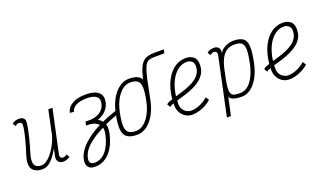

<svg xmlns="http://www.w3.org/2000/svg" viewBox="-90 -1425 3780 2232"><g transform="rotate(-20 1800.0 -309.0)"><path d="M76 -565 52 -602Q66 -616 90.5 -624Q115 -632 140 -632Q172 -632 191.5 -616Q211 -600 211 -574Q211 -546 200.5 -491.5Q190 -437 172 -365Q154 -293 129 -213Q99 -115 120 -73.5Q141 -32 202 -32Q232 -32 262.5 -51.5Q293 -71 321 -104Q349 -137 373 -176Q397 -215 414 -255.5Q431 -296 438 -330L499 -618H550L436 -85Q435 -80 434.5 -74.5Q434 -69 434 -65Q434 -50 444.5 -41Q455 -32 471 -32Q482 -32 494.5 -37.5Q507 -43 517 -53L541 -16Q527 -3 503 5.5Q479 14 453 14Q433 14 414.5 3.5Q396 -7 387.5 -27.5Q379 -48 385 -78L405 -170Q362 -90 310.5 -38Q259 14 201 14Q109 14 74 -40.5Q39 -95 79 -217Q103 -291 121 -357.5Q139 -424 149 -475Q159 -526 159 -553Q159 -568 149 -577Q139 -586 122 -586Q111 -586 98.5 -580.5Q86 -575 76 -565Z M918 -290H846L856 -336H924Q998 -341 1044.5 -377.5Q1091 -414 1104 -475Q1115 -528 1078.5 -557Q1042 -586 963 -586Q881 -586 830.5 -561Q780 -536 769 -489L720 -493Q735 -560 798.5 -596Q862 -632 964 -632Q1072 -632 1121 -589.5Q1170 -547 1153 -467Q1143 -422 1118 -389Q1093 -356 1058.5 -334Q1024 -312 987.5 -301Q951 -290 918 -290ZM1228 -334 1236 -291Q1019 -212 889.5 -122Q760 -32 738 67Q728 107 742 128.5Q756 150 792 150Q875 150 935 80Q995 10 1023 -119Q1041 -205 992.5 -249.5Q944 -294 846 -290L856 -336Q935 -337 988.5 -311.5Q1042 -286 1065 -237.5Q1088 -189 1073 -119Q1041 32 965 114Q889 196 782 196Q724 196 699.5 162.5Q675 129 688 67Q711 -43 849 -149Q987 -255 1228 -334Z M1655 -335H1606Q1628 -450 1645 -532.5Q1662 -615 1681 -669.5Q1700 -724 1726 -756Q1752 -788 1791 -801Q1830 -814 1888 -814H1999L1989 -768H1878Q1838 -768 1811 -762Q1784 -756 1765 -734.5Q1746 -713 1730 -666.5Q1714 -620 1696.5 -540Q1679 -460 1655 -335ZM1371 14Q1288 14 1246.5 -16.5Q1205 -47 1199.5 -118.5Q1194 -190 1221 -313Q1241 -409 1282.5 -480.5Q1324 -552 1380 -592Q1436 -632 1499 -632Q1582 -632 1623.5 -601.5Q1665 -571 1670.5 -500Q1676 -429 1649 -305Q1629 -210 1587.5 -138Q1546 -66 1490.5 -26Q1435 14 1371 14ZM1372 -32Q1423 -32 1468.5 -67Q1514 -102 1548.5 -165.5Q1583 -229 1601 -313Q1623 -418 1621 -477.5Q1619 -537 1589.5 -561.5Q1560 -586 1498 -586Q1447 -586 1401.5 -551Q1356 -516 1321.5 -453Q1287 -390 1269 -305Q1247 -201 1249 -141Q1251 -81 1281 -56.5Q1311 -32 1372 -32Z M2266 -123 2292 -82Q2260 -53 2219.5 -31.5Q2179 -10 2136.5 2Q2094 14 2054 14Q2008 14 1971 -8.5Q1934 -31 1912 -71Q1890 -111 1890 -163Q1890 -265 1913 -350.5Q1936 -436 1977.5 -499Q2019 -562 2076 -597Q2133 -632 2201 -632Q2260 -632 2296.5 -602Q2333 -572 2333 -504Q2333 -446 2309.5 -403Q2286 -360 2246.5 -328.5Q2207 -297 2158.5 -274.5Q2110 -252 2060 -236Q2010 -220 1964.5 -207.5Q1919 -195 1886.5 -183.5Q1854 -172 1841 -158L1817 -199Q1832 -214 1864 -226Q1896 -238 1939 -250Q1982 -262 2029 -276.5Q2076 -291 2121 -310Q2166 -329 2202.5 -355.5Q2239 -382 2261 -418.5Q2283 -455 2283 -504Q2283 -546 2257.5 -566Q2232 -586 2200 -586Q2144 -586 2096.5 -554Q2049 -522 2014 -464.5Q1979 -407 1959.5 -329Q1940 -251 1940 -159Q1940 -104 1975.5 -69.5Q2011 -35 2060 -35Q2094 -35 2130.5 -46Q2167 -57 2202.5 -77Q2238 -97 2266 -123Z M2790 -632Q2873 -632 2912 -601.5Q2951 -571 2953.5 -500Q2956 -429 2930 -305Q2910 -210 2871 -138Q2832 -66 2779 -26Q2726 14 2662 14Q2624 14 2591.5 8Q2559 2 2538.5 -11Q2518 -24 2516 -45L2467 182H2417L2517 -287Q2518 -293 2519.5 -299.5Q2521 -306 2522 -313Q2523 -318 2524.5 -323.5Q2526 -329 2527 -334L2569 -533Q2570 -539 2570.5 -544.5Q2571 -550 2571 -553Q2571 -568 2561 -577Q2551 -586 2534 -586Q2523 -586 2510.5 -580.5Q2498 -575 2488 -565L2464 -602Q2478 -616 2502.5 -624Q2527 -632 2552 -632Q2584 -632 2605.5 -611.5Q2627 -591 2619 -539Q2633 -569 2661 -589.5Q2689 -610 2723.5 -621Q2758 -632 2790 -632ZM2882 -313Q2904 -418 2904.5 -477.5Q2905 -537 2878 -561.5Q2851 -586 2789 -586Q2741 -586 2701 -566Q2661 -546 2629.5 -491.5Q2598 -437 2577 -335L2560 -252Q2544 -174 2542.5 -129.5Q2541 -85 2553.5 -64Q2566 -43 2593.5 -37.5Q2621 -32 2663 -32Q2714 -32 2757 -67Q2800 -102 2832 -165.5Q2864 -229 2882 -313Z M3466 -123 3492 -82Q3460 -53 3419.5 -31.5Q3379 -10 3336.5 2Q3294 14 3254 14Q3208 14 3171 -8.5Q3134 -31 3112 -71Q3090 -111 3090 -163Q3090 -265 3113 -350.5Q3136 -436 3177.5 -499Q3219 -562 3276 -597Q3333 -632 3401 -632Q3460 -632 3496.5 -602Q3533 -572 3533 -504Q3533 -446 3509.5 -403Q3486 -360 3446.5 -328.5Q3407 -297 3358.5 -274.5Q3310 -252 3260 -236Q3210 -220 3164.5 -207.5Q3119 -195 3086.5 -183.5Q3054 -172 3041 -158L3017 -199Q3032 -214 3064 -226Q3096 -238 3139 -250Q3182 -262 3229 -276.5Q3276 -291 3321 -310Q3366 -329 3402.5 -355.5Q3439 -382 3461 -418.5Q3483 -455 3483 -504Q3483 -546 3457.5 -566Q3432 -586 3400 -586Q3344 -586 3296.5 -554Q3249 -522 3214 -464.5Q3179 -407 3159.5 -329Q3140 -251 3140 -159Q3140 -104 3175.5 -69.5Q3211 -35 3260 -35Q3294 -35 3330.5 -46Q3367 -57 3402.5 -77Q3438 -97 3466 -123Z"/></g></svg>

Font: Victor Mono Thin
Style: Italic
Weight: 100
Italic angle: -12°
Monospace: yes
Designer: Rune Bjørnerås
Version: Version 1.561;gftools[0.9.30]